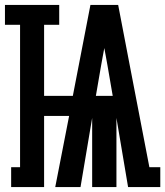

<svg xmlns="http://www.w3.org/2000/svg" viewBox="-46 -755 667 775"><path d="M-1 0V-80H35V-655H-26V-735H193V-655H132V-368H248L319 -735H431L478 -490L557 -80H601V0H471L424 -279V0H326V-279L279 0H177L233 -287H132V0ZM341 -368H409L388 -490Q385 -508 381.5 -526Q378 -544 375 -561Q372 -544 368.5 -526Q365 -508 362 -490Z"/></svg>

Font: Iosevka Slab Heavy Extended
Style: Regular
Weight: 900
Width: 7
Monospace: yes
Designer: Belleve Invis
Foundry: Belleve Invis
Version: Version 11.1.0; ttfautohint (v1.8.3)